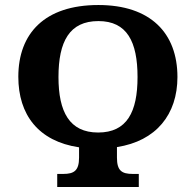

<svg xmlns="http://www.w3.org/2000/svg" viewBox="-20 -745 781 765"><path d="M208 0H533V-52H509C465 -52 446 -65 446 -117V-159C602 -183 687 -289 687 -438C687 -614 579 -725 372 -725C158 -725 53 -612 53 -439C53 -288 133 -182 295 -158V-117C295 -65 275 -52 232 -52H208ZM371 -217C257 -217 213 -299 213 -438C213 -580 257 -661 372 -661C486 -661 528 -579 528 -438C528 -299 486 -217 371 -217Z"/></svg>

Font: Noto Serif SemiCondensed
Style: Bold
Weight: 700
Width: 4
Designer: Monotype Design Team
Foundry: Monotype Imaging Inc.
Version: Version 2.015